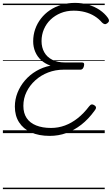

<svg xmlns="http://www.w3.org/2000/svg" viewBox="-20 -923 776 1331"><path d="M325 19Q249 19 195 -5.5Q141 -30 112 -75.5Q83 -121 83 -184Q83 -234 101.5 -280.5Q120 -327 153 -365.5Q186 -404 231 -430.5Q276 -457 330 -468Q291 -482 264.5 -506.5Q238 -531 224 -564.5Q210 -598 210 -636Q210 -681 224 -721Q238 -761 264 -794.5Q290 -828 325.5 -852Q361 -876 405.5 -889.5Q450 -903 500 -903Q549 -903 593 -890Q637 -877 671.5 -853.5Q706 -830 728 -799Q736 -788 735.5 -779Q735 -770 724 -762Q714 -754 705 -756Q696 -758 687 -767Q665 -793 635 -811.5Q605 -830 568.5 -839.5Q532 -849 491 -849Q442 -849 401.5 -832.5Q361 -816 331 -787.5Q301 -759 284.5 -720.5Q268 -682 268 -638Q268 -594 287 -560.5Q306 -527 342.5 -508.5Q379 -490 431 -490H548Q558 -490 561.5 -484.5Q565 -479 562 -465Q559 -453 553 -446.5Q547 -440 538 -440H421Q364 -440 313.5 -420.5Q263 -401 224.5 -366Q186 -331 164 -286Q142 -241 142 -189Q142 -139 164.5 -105Q187 -71 230.5 -53.5Q274 -36 334 -36Q384 -36 430 -53Q476 -70 518.5 -103.5Q561 -137 598 -186Q607 -198 616 -199Q625 -200 636 -192Q646 -185 645.5 -176Q645 -167 635 -155Q593 -97 543.5 -58.5Q494 -20 439.5 -0.5Q385 19 325 19ZM0 378H706V388H0ZM0 -20H706V0H0ZM0 -505H706V-500H0ZM0 -898H706V-888H0Z"/></svg>

Font: Playwrite DE SAS Guides
Style: Regular
Weight: 400
Designer: Veronika Burian, José Scaglione
Foundry: TypeTogether
Version: Version 1.003